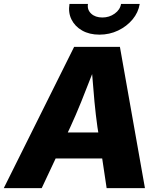

<svg xmlns="http://www.w3.org/2000/svg" viewBox="-42 -969 835 989"><path d="M-22.5 0 339.8 -727.5H575.7L704.6 0H507.3L484.4 -152.8H244.6L172.9 0ZM307.1 -286.6H464.4L460 -313.5Q451.2 -376 444.6 -445.1Q438 -514.2 432.6 -587.4Q404.3 -514.2 376.5 -445.1Q348.6 -376 319.8 -313.5ZM470.2 -790.5Q418.5 -790.5 381.1 -811.8Q343.8 -833 326.2 -868.7Q308.6 -904.3 315.9 -948.7H411.1Q406.2 -918.9 427.5 -898.9Q448.7 -878.9 485.4 -878.9Q521 -878.9 548.8 -898.9Q576.7 -918.9 581.5 -948.7H677.7Q670.4 -904.3 640.6 -868.7Q610.8 -833 566.4 -811.8Q522 -790.5 470.2 -790.5Z"/></svg>

Font: Inter Extra Bold
Style: Italic
Weight: 800
Italic angle: -9.39999°
Designer: Rasmus Andersson
Foundry: rsms
Version: Version 4.000;git-3c8e0fc